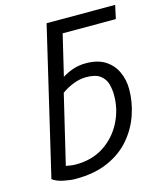

<svg xmlns="http://www.w3.org/2000/svg" viewBox="-116 -857 798 952"><g transform="rotate(-15 283.0 -381.5)"><path d="M154 10Q129 10 93.5 3Q58 -4 37 -20L214 -773H566L551 -704H278L228 -494Q251 -509 282 -520Q313 -531 350 -531Q411 -531 449.5 -506Q488 -481 506.5 -440Q525 -399 525 -352Q525 -286 503 -221.5Q481 -157 436 -104.5Q391 -52 321 -21Q251 10 154 10ZM174 -59Q257 -59 317.5 -98.5Q378 -138 411.5 -203Q445 -268 445 -342Q445 -371 437.5 -399Q430 -427 406 -445.5Q382 -464 334 -464Q302 -464 269 -451.5Q236 -439 207 -418L123 -65Q132 -63 146.5 -61Q161 -59 174 -59Z"/></g></svg>

Font: Ubuntu Sans Mono
Style: Italic
Weight: 400
Italic angle: -13.5°
Monospace: yes
Designer: Dalton Maag Ltd
Foundry: Dalton Maag Ltd
Version: Version 1.006